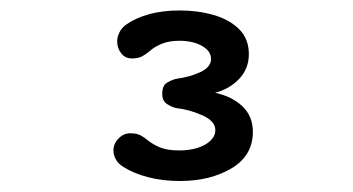

<svg xmlns="http://www.w3.org/2000/svg" viewBox="-20 -642 659 358"><path d="M191.5 -361.5Q191.5 -374 201 -383.8Q210.5 -393.5 223 -393.5Q234.5 -393.5 241.8 -389.8Q249 -386 255.5 -380.5Q264.5 -373 278.2 -367.2Q292 -361.5 314.5 -361.5Q333 -361.5 348.2 -366.2Q363.5 -371 372.5 -379.8Q381.5 -388.5 381.5 -399.5Q381.5 -416 357.8 -426.8Q334 -437.5 308.5 -440.5Q301 -442 291.8 -447.8Q282.5 -453.5 282.5 -467Q282.5 -483 292 -488.2Q301.5 -493.5 308.5 -495Q334.5 -498.5 354 -507.8Q373.5 -517 373.5 -532Q373.5 -542.5 365.5 -550Q357.5 -557.5 344.2 -561.8Q331 -566 315 -566Q295.5 -566 282 -560.5Q268.5 -555 260 -547.5Q253 -541.5 245.5 -537.2Q238 -533 226 -533Q213.5 -533 206 -542.5Q198.5 -552 198.5 -565Q198.5 -573 202.8 -581.8Q207 -590.5 216.5 -597Q234 -609 259 -615.8Q284 -622.5 315 -622.5Q349 -622.5 378.5 -614Q408 -605.5 426 -587.5Q444 -569.5 444 -541Q444 -514 426 -495Q408 -476 381 -469Q412 -462.5 431.8 -444Q451.5 -425.5 451.5 -396Q451.5 -352 411.8 -328.2Q372 -304.5 315.5 -304.5Q283.5 -304.5 256.5 -311.5Q229.5 -318.5 210.5 -330.5Q200.5 -336.5 196 -344.8Q191.5 -353 191.5 -361.5Z"/></svg>

Font: Sono ExtraLight Monospace SemiBold
Style: Regular
Weight: 600
Version: Version 2.112